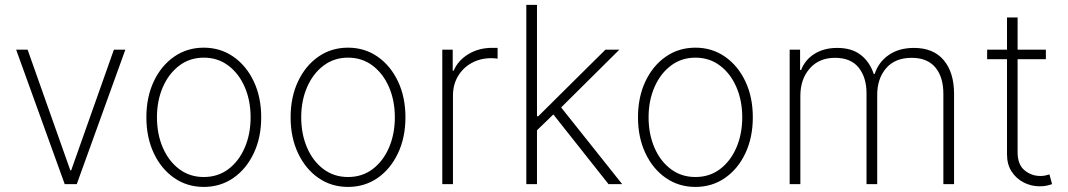

<svg xmlns="http://www.w3.org/2000/svg" viewBox="-20 -747 4334 779"><path d="M488.6 -545.5 291.5 0H242.5L45.5 -545.5H92L265.3 -55.8H268.8L442.1 -545.5Z M806.8 11.4Q739.3 11.4 686.8 -25Q634.2 -61.4 604 -125.4Q573.9 -189.3 573.9 -271Q573.9 -353 604 -416.9Q634.2 -480.8 686.8 -517.2Q739.3 -553.6 806.8 -553.6Q874.3 -553.6 926.8 -517Q979.4 -480.5 1009.6 -416.7Q1039.8 -353 1039.8 -271Q1039.8 -189.3 1009.6 -125.4Q979.4 -61.4 926.8 -25Q874.3 11.4 806.8 11.4ZM806.8 -28.8Q864.3 -28.8 907 -61.1Q949.6 -93.4 973.2 -148.4Q996.8 -203.5 996.8 -271Q996.8 -338.4 973.2 -393.3Q949.6 -448.2 906.8 -480.6Q864 -513.1 806.8 -513.1Q750 -513.1 707.2 -480.6Q664.4 -448.2 640.6 -393.3Q616.8 -338.4 616.8 -271Q616.8 -203.5 640.4 -148.4Q664.1 -93.4 706.9 -61.1Q749.6 -28.8 806.8 -28.8Z M1392 11.4Q1324.6 11.4 1272 -25Q1219.5 -61.4 1189.3 -125.4Q1159.1 -189.3 1159.1 -271Q1159.1 -353 1189.3 -416.9Q1219.5 -480.8 1272 -517.2Q1324.6 -553.6 1392 -553.6Q1459.5 -553.6 1512.1 -517Q1564.6 -480.5 1594.8 -416.7Q1625 -353 1625 -271Q1625 -189.3 1594.8 -125.4Q1564.6 -61.4 1512.1 -25Q1459.5 11.4 1392 11.4ZM1392 -28.8Q1449.6 -28.8 1492.2 -61.1Q1534.8 -93.4 1558.4 -148.4Q1582 -203.5 1582 -271Q1582 -338.4 1558.4 -393.3Q1534.8 -448.2 1492 -480.6Q1449.2 -513.1 1392 -513.1Q1335.2 -513.1 1292.4 -480.6Q1249.6 -448.2 1225.9 -393.3Q1202.1 -338.4 1202.1 -271Q1202.1 -203.5 1225.7 -148.4Q1249.3 -93.4 1292.1 -61.1Q1334.9 -28.8 1392 -28.8Z M1774.5 0V-545.5H1816.8V-460.2H1820.7Q1838.4 -502.1 1880.7 -527.5Q1922.9 -552.9 1976.9 -552.9Q1983 -552.9 1988.5 -552.9Q1994 -552.9 1998.9 -552.6V-508.9Q1994.7 -509.6 1988.8 -510.3Q1983 -511 1974.4 -511Q1929 -511 1893.6 -491.5Q1858.3 -471.9 1838.1 -437.7Q1817.8 -403.4 1817.8 -359.4V0Z M2115.4 0V-727.3H2158.7V-275.2H2163.7L2436.4 -545.5H2492.9L2256.7 -311.1L2504.3 0H2448.9L2225.1 -282.7L2158.7 -218.4V0Z M2801.5 11.4Q2734 11.4 2681.5 -25Q2628.9 -61.4 2598.7 -125.4Q2568.5 -189.3 2568.5 -271Q2568.5 -353 2598.7 -416.9Q2628.9 -480.8 2681.5 -517.2Q2734 -553.6 2801.5 -553.6Q2869 -553.6 2921.5 -517Q2974.1 -480.5 3004.3 -416.7Q3034.4 -353 3034.4 -271Q3034.4 -189.3 3004.3 -125.4Q2974.1 -61.4 2921.5 -25Q2869 11.4 2801.5 11.4ZM2801.5 -28.8Q2859 -28.8 2901.6 -61.1Q2944.2 -93.4 2967.9 -148.4Q2991.5 -203.5 2991.5 -271Q2991.5 -338.4 2967.9 -393.3Q2944.2 -448.2 2901.5 -480.6Q2858.7 -513.1 2801.5 -513.1Q2744.7 -513.1 2701.9 -480.6Q2659.1 -448.2 2635.3 -393.3Q2611.5 -338.4 2611.5 -271Q2611.5 -203.5 2635.1 -148.4Q2658.7 -93.4 2701.5 -61.1Q2744.3 -28.8 2801.5 -28.8Z M3183.9 0V-545.5H3226.2V-463.1H3230.5Q3246.1 -504.3 3284.4 -528.4Q3322.8 -552.6 3376.8 -552.6Q3436.1 -552.6 3472.5 -524.1Q3508.9 -495.7 3524.9 -447.1H3528.8Q3544.7 -495.4 3586.1 -524Q3627.5 -552.6 3688.2 -552.6Q3767.4 -552.6 3809.1 -502.7Q3850.9 -452.8 3850.9 -366.1V0H3807.5V-366.1Q3807.5 -434.7 3774.9 -473.5Q3742.2 -512.4 3679 -512.4Q3611.5 -512.4 3575.3 -470.2Q3539.1 -427.9 3539.1 -362.6V0H3495.7V-369Q3495.7 -432.5 3464 -472.5Q3432.2 -512.4 3367.9 -512.4Q3303.3 -512.4 3265.3 -469.1Q3227.3 -425.8 3227.3 -358V0Z M4223.4 -545.5V-506.7H4108.7V-128.9Q4108.7 -79.5 4136.7 -56.3Q4164.8 -33 4201 -33Q4212.7 -33 4221.4 -35Q4230.1 -36.9 4237.9 -39.4L4248.6 0Q4238.6 3.6 4226.7 6.2Q4214.8 8.9 4198.2 8.9Q4164.1 8.9 4133.9 -6.4Q4103.7 -21.7 4084.7 -50.6Q4065.7 -79.5 4065.7 -121.1V-506.7H3985.1V-545.5H4065.7V-676.1H4108.7V-545.5Z"/></svg>

Font: Inter Extra Light BETA
Style: Regular
Weight: 200
Designer: Rasmus Andersson
Foundry: rsms
Version: Version 3.011;git-f93a4a705